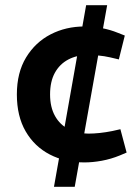

<svg xmlns="http://www.w3.org/2000/svg" viewBox="-20 -720 530 740"><path d="M188 0 312 -700H393L268 0ZM305 -94Q231 -94 172 -124.5Q113 -155 79 -213.5Q45 -272 45 -356Q45 -440 80.5 -498.5Q116 -557 175 -587.5Q234 -618 306 -618Q341 -618 373.5 -611.5Q406 -605 433 -594L461 -583L438 -491L404 -499Q382 -504 360 -506Q338 -508 319 -508Q276 -508 243 -490.5Q210 -473 191.5 -439.5Q173 -406 173 -356Q173 -307 192 -273Q211 -239 244.5 -222Q278 -205 321 -205Q341 -205 364.5 -207.5Q388 -210 413 -215L444 -222L468 -132L442 -121Q408 -107 372.5 -100.5Q337 -94 305 -94Z"/></svg>

Font: REM Medium
Style: Regular
Weight: 500
Designer: Octavio Pardo
Foundry: Ashler Design
Version: Version 1.005;gftools[0.9.28]